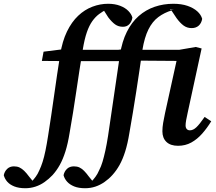

<svg xmlns="http://www.w3.org/2000/svg" viewBox="-183 -759 1145 1018"><path d="M-49 239Q-83 239 -107 229.5Q-131 220 -144.5 204.5Q-158 189 -163 170Q-159 150 -145 136.5Q-131 123 -109 123Q-92 123 -79.5 129Q-67 135 -55 146.5Q-43 158 -29 177L-7 204L-24 202H-7L-15 204Q-4 192 6.5 178Q17 164 26 143Q35 124 43 99Q51 74 58 40Q65 6 72 -39Q89 -146 104 -253.5Q119 -361 136 -469Q147 -540 172 -591.5Q197 -643 231.5 -675.5Q266 -708 307 -723.5Q348 -739 390 -739Q426 -739 453.5 -728.5Q481 -718 497.5 -701Q514 -684 519 -666Q516 -645 503 -631Q490 -617 469 -617Q445 -617 427.5 -629.5Q410 -642 391 -667L363 -711L381 -712H375L384 -710Q362 -699 342.5 -684.5Q323 -670 306.5 -647Q290 -624 277.5 -588Q265 -552 256 -497Q238 -388 221.5 -274.5Q205 -161 186 -54Q177 2 164 43.5Q151 85 134 115.5Q117 146 95 170Q76 190 53.5 206Q31 222 5 230.5Q-21 239 -49 239ZM39 -436 48 -485 176 -501V-495H492L487 -435H171ZM268 239Q234 239 210.5 229.5Q187 220 173 204.5Q159 189 154 170Q158 150 172 136.5Q186 123 209 123Q226 123 238.5 129Q251 135 262.5 146.5Q274 158 288 177L310 204L293 202H310L302 204Q313 192 323.5 178Q334 164 343 143Q353 124 360.5 99Q368 74 375.5 40Q383 6 390 -39Q406 -146 421.5 -253.5Q437 -361 453 -469Q464 -539 489.5 -590Q515 -641 552.5 -674Q590 -707 637 -723Q684 -739 736 -739Q779 -739 811 -728Q843 -717 863 -699Q883 -681 889 -659Q885 -636 870.5 -623Q856 -610 833 -610Q809 -610 790.5 -623.5Q772 -637 753 -663L723 -708L741 -710H717L728 -704Q688 -692 656.5 -668.5Q625 -645 604 -603Q583 -561 572 -494Q557 -387 539.5 -274Q522 -161 503 -54Q494 2 481 43.5Q468 85 451 115.5Q434 146 412 170Q394 190 371 206Q348 222 322.5 230.5Q297 239 268 239ZM761 14Q721 14 699.5 -6.5Q678 -27 678 -63Q678 -84 682 -107.5Q686 -131 692 -159L753 -436L491 -438L356 -436L365 -485L492 -501V-495H768L855 -510L886 -502L812 -161Q807 -139 804 -122Q801 -105 801 -94Q801 -82 807 -75Q813 -68 824 -68Q841 -68 858 -84Q875 -100 902 -139L937 -116Q915 -80 889 -50.5Q863 -21 831.5 -3.5Q800 14 761 14Z"/></svg>

Font: Source Serif 4 SemiBold
Style: Italic
Weight: 600
Italic angle: -12°
Designer: Frank Grießhammer
Foundry: Adobe Systems Incorporated
Version: Version 4.004;hotconv 1.0.116;makeotfexe 2.5.65601